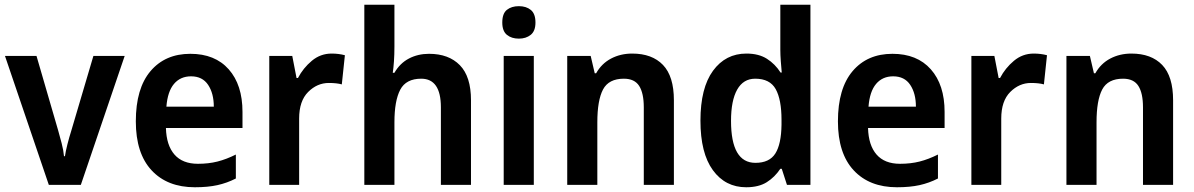

<svg xmlns="http://www.w3.org/2000/svg" viewBox="-20 -780 5036 810"><path d="M186 0 1 -544H134L225 -231Q232 -207 240 -176Q248 -145 250 -121H254Q257 -142 264.5 -171.5Q272 -201 280 -226L374 -544H506L321 0Z M783 -553Q887 -553 945 -487.5Q1003 -422 1003 -308V-240H680Q682 -167 716 -128Q750 -89 815 -89Q860 -89 897.5 -98.5Q935 -108 975 -128V-27Q938 -8 897.5 1Q857 10 802 10Q686 10 619.5 -61.5Q553 -133 553 -268Q553 -407 615 -480Q677 -553 783 -553ZM786 -458Q741 -458 714 -426Q687 -394 682 -330H882Q882 -386 858 -422Q834 -458 786 -458Z M1379 -554Q1409 -554 1435 -547L1422 -424Q1411 -427 1397.5 -428.5Q1384 -430 1367 -430Q1318 -430 1280 -392Q1242 -354 1242 -280V0H1116V-544H1213L1231 -451H1237Q1259 -493 1295.5 -523.5Q1332 -554 1379 -554Z M1644 -584Q1644 -550 1642 -521.5Q1640 -493 1637 -473H1644Q1667 -513 1705 -533Q1743 -553 1790 -553Q1873 -553 1920 -505Q1967 -457 1967 -357V0H1840V-327Q1840 -448 1757 -448Q1693 -448 1668.5 -401.5Q1644 -355 1644 -264V0H1517V-760H1644Z M2169 -754Q2200 -754 2219.5 -738Q2239 -722 2239 -685Q2239 -649 2219 -633Q2199 -617 2169 -617Q2138 -617 2118.5 -633Q2099 -649 2099 -685Q2099 -723 2118.5 -738.5Q2138 -754 2169 -754ZM2232 -544V0H2105V-544Z M2647 -554Q2731 -554 2777 -506Q2823 -458 2823 -357V0H2696V-327Q2696 -387 2676.5 -417.5Q2657 -448 2612 -448Q2548 -448 2524 -402.5Q2500 -357 2500 -264V0H2373V-544H2472L2489 -471H2495Q2518 -512 2558 -533Q2598 -554 2647 -554Z M3128 10Q3040 10 2987.5 -62Q2935 -134 2935 -271Q2935 -409 2988 -481.5Q3041 -554 3129 -554Q3181 -554 3215.5 -532Q3250 -510 3273 -474H3278Q3276 -494 3274 -521.5Q3272 -549 3272 -570V-760H3399V0H3300L3278 -68H3272Q3249 -33 3215 -11.5Q3181 10 3128 10ZM3167 -93Q3226 -93 3251 -132.5Q3276 -172 3277 -254V-274Q3277 -360 3252.5 -404Q3228 -448 3166 -448Q3116 -448 3090 -402Q3064 -356 3064 -270Q3064 -93 3167 -93Z M3745 -553Q3849 -553 3907 -487.5Q3965 -422 3965 -308V-240H3642Q3644 -167 3678 -128Q3712 -89 3777 -89Q3822 -89 3859.5 -98.5Q3897 -108 3937 -128V-27Q3900 -8 3859.5 1Q3819 10 3764 10Q3648 10 3581.5 -61.5Q3515 -133 3515 -268Q3515 -407 3577 -480Q3639 -553 3745 -553ZM3748 -458Q3703 -458 3676 -426Q3649 -394 3644 -330H3844Q3844 -386 3820 -422Q3796 -458 3748 -458Z M4341 -554Q4371 -554 4397 -547L4384 -424Q4373 -427 4359.5 -428.5Q4346 -430 4329 -430Q4280 -430 4242 -392Q4204 -354 4204 -280V0H4078V-544H4175L4193 -451H4199Q4221 -493 4257.5 -523.5Q4294 -554 4341 -554Z M4753 -554Q4837 -554 4883 -506Q4929 -458 4929 -357V0H4802V-327Q4802 -387 4782.5 -417.5Q4763 -448 4718 -448Q4654 -448 4630 -402.5Q4606 -357 4606 -264V0H4479V-544H4578L4595 -471H4601Q4624 -512 4664 -533Q4704 -554 4753 -554Z"/></svg>

Font: Noto Sans Bengali SemiCondensed SemiBold
Style: Regular
Weight: 600
Width: 4
Designer: Joana Ranito - Universal Thirst; Jelle Bosma - Monotype Design Team
Foundry: Universal Thirst ehf.
Version: Version 3.000; ttfautohint (v1.8.4.7-5d5b)